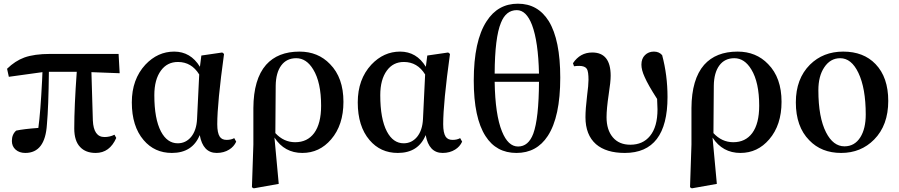

<svg xmlns="http://www.w3.org/2000/svg" viewBox="-20 -820 4914 1049"><path d="M118.2 15.6Q85.9 15.6 65.4 -2.4Q44.9 -20.5 44.9 -49.8Q44.9 -85.9 68.4 -106.4Q108.4 -115.2 189.5 -121.1Q201.2 -206.1 210 -380.9Q210.9 -411.1 211.9 -425.8L28.3 -400.4L18.6 -444.3Q62.5 -487.3 113.3 -505.9Q168 -525.4 253.9 -525.4H627.9L633.8 -419.9L479.5 -425.8L487.3 -162.1Q491.2 -71.3 550.8 -71.3Q580.1 -71.3 605.5 -84L615.2 -66.4Q579.1 15.6 502.9 15.6Q448.2 15.6 418 -16.6Q385.7 -49.8 385.7 -118.2Q385.7 -238.3 399.4 -427.7H247.1Q245.1 -236.3 236.3 -139.6Q226.6 15.6 118.2 15.6Z M918.9 15.6Q824.2 15.6 764.6 -54.7Q700.2 -129.9 700.2 -260.7Q700.2 -386.7 774.4 -466.8Q841.8 -538.1 931.6 -538.1Q1021.5 -538.1 1072.3 -455.1L1080.1 -516.6L1194.3 -533.2L1204.1 -525.4Q1167 -256.8 1167 -141.6Q1167 -93.8 1180.7 -73.2Q1192.4 -55.7 1217.8 -55.7Q1243.2 -55.7 1259.8 -65.4L1270.5 -45.9Q1257.8 -18.6 1232.4 -2.9Q1203.1 15.6 1164.1 15.6Q1088.9 15.6 1071.3 -82Q1031.2 15.6 918.9 15.6ZM951.2 -37.1Q995.1 -37.1 1024.4 -72.3Q1053.7 -108.4 1056.6 -169.9L1068.4 -413.1Q1026.4 -481.4 952.1 -481.4Q893.6 -481.4 859.4 -434.6Q823.2 -385.7 823.2 -299.8Q823.2 -170.9 859.4 -101.6Q893.6 -37.1 951.2 -37.1Z M1366.2 209 1356.4 203.1 1364.3 -30.3V-229.5Q1365.2 -387.7 1433.6 -465.8Q1498 -538.1 1616.2 -538.1Q1717.8 -538.1 1783.2 -469.7Q1856.4 -395.5 1856.4 -263.7Q1856.4 -136.7 1789.1 -58.6Q1725.6 15.6 1631.8 15.6Q1534.2 15.6 1479.5 -68.4L1502.9 184.6ZM1592.8 -43Q1659.2 -43 1696.3 -92.8Q1734.4 -144.5 1734.4 -242.2Q1734.4 -370.1 1691.4 -440.4Q1654.3 -502 1598.6 -502Q1545.9 -502 1516.6 -462.4Q1487.3 -422.9 1486.3 -351.6L1484.4 -92.8Q1530.3 -43 1592.8 -43Z M2153.3 15.6Q2058.6 15.6 1999 -54.7Q1934.6 -129.9 1934.6 -260.7Q1934.6 -386.7 2008.8 -466.8Q2076.2 -538.1 2166 -538.1Q2255.9 -538.1 2306.6 -455.1L2314.5 -516.6L2428.7 -533.2L2438.5 -525.4Q2401.4 -256.8 2401.4 -141.6Q2401.4 -93.8 2415 -73.2Q2426.8 -55.7 2452.1 -55.7Q2477.5 -55.7 2494.1 -65.4L2504.9 -45.9Q2492.2 -18.6 2466.8 -2.9Q2437.5 15.6 2398.4 15.6Q2323.2 15.6 2305.7 -82Q2265.6 15.6 2153.3 15.6ZM2185.5 -37.1Q2229.5 -37.1 2258.8 -72.3Q2288.1 -108.4 2291 -169.9L2302.7 -413.1Q2260.7 -481.4 2186.5 -481.4Q2127.9 -481.4 2093.8 -434.6Q2057.6 -385.7 2057.6 -299.8Q2057.6 -170.9 2093.8 -101.6Q2127.9 -37.1 2185.5 -37.1Z M2801.8 15.6Q2691.4 15.6 2632.8 -76.2Q2568.4 -175.8 2568.4 -379.9Q2568.4 -596.7 2638.7 -704.1Q2700.2 -799.8 2809.6 -799.8Q2918.9 -799.8 2978.5 -704.1Q3041 -601.6 3041 -395.5Q3041 -181.6 2972.7 -77.1Q2912.1 15.6 2801.8 15.6ZM2810.5 -19.5Q2867.2 -19.5 2893.6 -89.8Q2923.8 -171.9 2924.8 -373H2682.6Q2685.5 -192.4 2722.7 -101.6Q2755.9 -19.5 2810.5 -19.5ZM2682.6 -418H2924.8Q2920.9 -592.8 2886.7 -683.6Q2855.5 -764.6 2803.7 -764.6Q2744.1 -764.6 2716.8 -695.3Q2683.6 -615.2 2682.6 -418Z M3393.6 15.6Q3292 15.6 3236.3 -32.2Q3178.7 -83 3178.7 -179.7Q3178.7 -223.6 3187.5 -296.9Q3195.3 -355.5 3195.3 -383.8Q3195.3 -428.7 3186.5 -443.4Q3175.8 -460 3144.5 -460Q3129.9 -460 3116.2 -458L3110.4 -474.6Q3149.4 -533.2 3215.8 -533.2Q3316.4 -533.2 3316.4 -406.2Q3316.4 -373 3305.7 -304.7Q3293.9 -225.6 3293.9 -179.7Q3293.9 -110.4 3328.1 -69.8Q3362.3 -29.3 3423.8 -29.3Q3492.2 -29.3 3531.2 -77.1Q3572.3 -127 3572.3 -222.7Q3572.3 -238.3 3570.3 -273.4Q3570.3 -277.3 3570.3 -279.3Q3520.5 -356.4 3502 -399.4Q3484.4 -437.5 3484.4 -466.8Q3484.4 -500 3503.9 -519Q3523.4 -538.1 3552.7 -538.1Q3581.1 -538.1 3597.7 -518.6Q3627 -409.2 3627 -290Q3627 15.6 3393.6 15.6Z M3759.8 209 3750 203.1 3757.8 -30.3V-229.5Q3758.8 -387.7 3827.1 -465.8Q3891.6 -538.1 4009.8 -538.1Q4111.3 -538.1 4176.8 -469.7Q4250 -395.5 4250 -263.7Q4250 -136.7 4182.6 -58.6Q4119.1 15.6 4025.4 15.6Q3927.7 15.6 3873 -68.4L3896.5 184.6ZM3986.3 -43Q4052.7 -43 4089.8 -92.8Q4127.9 -144.5 4127.9 -242.2Q4127.9 -370.1 4085 -440.4Q4047.9 -502 3992.2 -502Q3939.5 -502 3910.2 -462.4Q3880.9 -422.9 3879.9 -351.6L3877.9 -92.8Q3923.8 -43 3986.3 -43Z M4401.4 -53.7Q4328.1 -127.9 4328.1 -260.7Q4328.1 -389.6 4405.3 -466.8Q4477.5 -538.1 4586.9 -538.1Q4698.2 -538.1 4763.7 -469.7Q4833 -397.5 4833 -268.6Q4833 -135.7 4755.9 -57.6Q4683.6 15.6 4575.7 15.6Q4467.8 15.6 4401.4 -53.7ZM4593.8 -20.5Q4649.4 -20.5 4680.7 -70.3Q4710 -117.2 4710 -194.3Q4710 -337.9 4669.9 -421.9Q4631.8 -502 4570.3 -502Q4516.6 -502 4483.4 -452.1Q4451.2 -404.3 4451.2 -327.1Q4451.2 -178.7 4493.2 -96.7Q4532.2 -20.5 4593.8 -20.5Z"/></svg>

Font: Bpmf GenRyu Min B
Style: B
Weight: 700
Foundry: But Ko
Version: Version 1.320